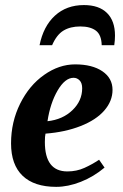

<svg xmlns="http://www.w3.org/2000/svg" viewBox="-20 -724 484 754"><path d="M421.9 -371.1Q421.9 -327.1 389.6 -290Q357.4 -252.9 296.6 -229Q235.8 -205.1 158.7 -199.2Q156.2 -189.5 156.2 -166Q156.2 -50.8 244.6 -50.8Q280.8 -50.8 311.5 -64.7Q342.3 -78.6 369.1 -96.7L390.6 -65.9Q347.7 -29.8 297.4 -10Q247.1 9.8 200.7 9.8Q114.3 9.8 68.8 -33.7Q23.4 -77.1 23.4 -161.1Q23.4 -245.1 59.1 -316.9Q94.7 -388.7 153.3 -429.9Q211.9 -471.2 274.9 -471.2Q342.3 -471.2 382.1 -444.1Q421.9 -417 421.9 -371.1ZM166.5 -248Q226.1 -254.4 264.4 -291.3Q302.7 -328.1 302.7 -377.4Q302.7 -397.9 292.7 -408.2Q282.7 -418.5 269 -418.5Q235.4 -418.5 206.3 -368.7Q177.2 -318.8 166.5 -248ZM309.6 -704.1Q368.7 -704.1 400.1 -673.1Q431.6 -642.1 431.6 -584Q431.6 -565.9 428.7 -546.4H379.4Q378.4 -587.4 356.4 -603.8Q334.5 -620.1 295.4 -620.1Q256.3 -620.1 229.5 -604Q202.6 -587.9 184.6 -546.4H135.3Q150.4 -621.1 195.8 -662.6Q241.2 -704.1 309.6 -704.1Z"/></svg>

Font: Tinos
Style: Bold Italic
Weight: 700
Italic angle: -16.333°
Designer: Steve Matteson
Foundry: Monotype Imaging Inc.
Version: Version 1.23